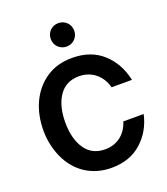

<svg xmlns="http://www.w3.org/2000/svg" viewBox="-168 -1061 1034 1186"><g transform="rotate(-20 349.5 -468.5)"><path d="M355 -791C399 -791 432 -825 432 -868C432 -911 399 -945 355 -945C311 -945 278 -912 278 -868C278 -825 311 -791 355 -791ZM361 8C441 8 507 -15 558 -61C609 -106 643 -165 659 -237H525C504 -166 446 -113 363 -113C305 -113 261 -135 231 -179C201 -223 186 -281 186 -353C186 -425 201 -483 231 -527C261 -571 305 -593 363 -593C447 -593 510 -537 529 -460H663C647 -536 613 -597 561 -644C509 -691 442 -714 361 -714C294 -714 237 -698 189 -665C93 -600 42 -485 42 -353C42 -288 55 -228 80 -173C130 -63 228 8 361 8Z"/></g></svg>

Font: Be Vietnam
Style: Bold
Weight: 700
Designer: Gabriel Lam
Foundry: TypeRant
Version: Version 4.000